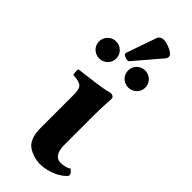

<svg xmlns="http://www.w3.org/2000/svg" viewBox="-257 -821 868 868"><g transform="rotate(45 177.0 -387.0)"><path d="M232 -127V-321C232 -371 236 -427 236 -427C236 -438 227 -444 213 -444C185 -433 104 -425 35 -416C33 -410 35 -388 37 -382C92 -377 102 -371 102 -314V-105C102 -70 111 -36 132 -18C155 1 191 10 215 10C270 10 326 -18 346 -46C346 -58 340 -64 328 -74C315 -64 295 -60 276 -60C254 -60 232 -77 232 -127ZM214 -784C203 -784 190 -778 186 -767L136 -624C135 -621 135 -616 135 -615C135 -608 157 -601 165 -601C169 -601 173 -605 176 -609L280 -731C284 -736 285 -741 285 -746C285 -766 234 -784 214 -784ZM12 -571C12 -541 37 -517 67 -517C98 -517 122 -541 122 -571C122 -602 98 -626 67 -626C37 -626 12 -602 12 -571ZM198 -571C198 -541 222 -517 253 -517C283 -517 308 -541 308 -571C308 -602 283 -626 253 -626C222 -626 198 -602 198 -571Z"/></g></svg>

Font: Libertinus Serif
Style: Bold
Weight: 700
Designer: Philipp H. Poll, Khaled Hosny
Foundry: Caleb Maclennan
Version: Version 7.050;RELEASE